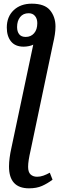

<svg xmlns="http://www.w3.org/2000/svg" viewBox="-20 -785 335 1045"><path d="M138 240Q29 240 29 121Q29 99 32.5 73Q36 47 41 25L161 -542Q152 -537 137 -534Q122 -531 109 -531Q63 -531 40 -559.5Q17 -588 17 -635Q17 -694 54.5 -729.5Q92 -765 153 -765Q223 -765 252.5 -729Q282 -693 282 -641Q282 -620 278.5 -597Q275 -574 269 -549L146 36Q140 62 136.5 84Q133 106 133 123Q133 152 146.5 164.5Q160 177 182 177Q199 177 216 171Q233 165 251 155L266 193Q238 214 208.5 227Q179 240 138 240ZM120 -584Q148 -584 165.5 -604Q183 -624 183 -659Q183 -683 170.5 -698Q158 -713 136 -713Q106 -713 89.5 -692Q73 -671 73 -638Q73 -613 84.5 -598.5Q96 -584 120 -584Z"/></svg>

Font: Noto Serif SemiCondensed Medium
Style: Italic
Weight: 500
Width: 4
Italic angle: -12°
Designer: Monotype Design Team
Foundry: Monotype Imaging Inc.
Version: Version 2.013